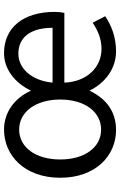

<svg xmlns="http://www.w3.org/2000/svg" viewBox="163 -760 610 977"><g transform="rotate(-90 468.5 -272.0)"><path d="M295 13C385 13 453 -33 495 -122C537 -38 611 13 695 13C769 13 827 -11 874 -42L841 -106C800 -79 759 -61 707 -61C614 -61 540 -136 536 -250H891C894 -264 896 -281 896 -300C896 -455 819 -557 686 -557C606 -557 536 -504 495 -420C455 -509 380 -557 297 -557C165 -557 52 -452 52 -271C52 -91 164 13 295 13ZM297 -63C207 -63 145 -146 145 -271C145 -396 207 -480 297 -480C387 -480 450 -396 450 -271C450 -146 387 -63 297 -63ZM536 -310C546 -416 608 -484 683 -484C766 -484 815 -423 815 -310Z"/></g></svg>

Font: ChiuKong Gothic CL
Style: Regular
Weight: 400
Designer: Ryoko NISHIZUKA 西塚涼子 (kana, bopomofo & ideographs); Paul D. Hunt (Latin, Greek & Cyrillic); Sandoll Communications 산돌커뮤니
Foundry: Adobe
Version: Version 1.300